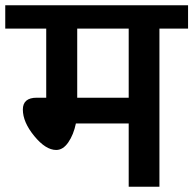

<svg xmlns="http://www.w3.org/2000/svg" viewBox="-40 -711 736 731"><path d="M676 -691V-602H567V0H450V-241H249Q240 -198 220 -169Q200 -140 174 -140Q134 -140 90.5 -193Q47 -246 47 -294Q47 -339 100 -339H136V-602H-20V-691ZM450 -339V-602H254V-339Z"/></svg>

Font: FiraGO Medium
Style: Regular
Weight: 500
Designer: bBox Type
Foundry: bBox Type GmbH
Version: Version 1.001;PS 001.001;hotconv 1.0.88;makeotf.lib2.5.64775